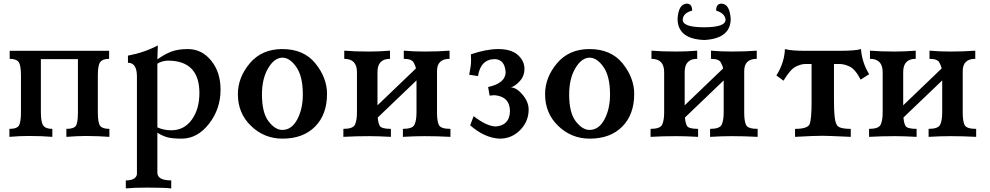

<svg xmlns="http://www.w3.org/2000/svg" viewBox="-20 -752 5438 1055"><path d="M581.1 0Q524.9 -4.4 451.2 -4.9Q401.4 -4.4 344.7 0V-43.9Q384.3 -43.9 396.2 -59.6Q408.2 -75.2 408.2 -135.7V-427.2H204.6V-135.7Q204.6 -81.1 217.5 -62.5Q230.5 -43.9 267.6 -43.9V0Q211.4 -4.9 137.7 -4.9Q87.9 -4.9 31.7 0V-43.9Q74.2 -43.9 84.7 -63.2Q95.2 -82.5 95.2 -135.7V-337.9Q95.2 -393.1 82.5 -410.9Q69.8 -428.7 33.2 -428.7V-472.7H579.6V-428.7Q544.9 -428.7 531.2 -411.6Q517.6 -394.5 517.6 -337.9V-135.7Q517.6 -76.2 530.5 -60.1Q543.5 -43.9 581.1 -43.9Z M920.9 283.2Q880.9 278.8 788.6 278.8Q716.3 278.8 671.4 283.2V239.3Q725.6 239.3 732.4 206.5V-331.5Q732.4 -407.2 683.1 -407.2V-446.3Q773.9 -463.4 847.2 -502.4Q844.7 -447.8 844.7 -425.8Q884.3 -454.1 921.1 -468.3Q958 -482.4 1012.2 -482.4Q1088.9 -482.4 1140.4 -418.9Q1191.9 -355.5 1191.9 -258.8Q1191.9 -153.3 1128.4 -71.8Q1064.9 9.8 978 9.8Q924.8 9.8 897.5 1.7Q870.1 -6.3 844.7 -22.9V196.3Q844.7 239.3 920.9 239.3ZM920.9 -36.1Q991.7 -36.1 1033.7 -94.2Q1075.7 -152.3 1075.7 -240.7Q1075.7 -418.9 901.9 -418.9Q868.2 -417.5 844.7 -401.9V-52.2Q879.9 -36.1 920.9 -36.1Z M1532.2 9.8Q1432.1 9.8 1359.6 -59.8Q1287.1 -129.4 1287.1 -234.4Q1287.1 -326.7 1352.8 -404.5Q1418.5 -482.4 1531.2 -482.4Q1649.4 -482.4 1713.1 -403.6Q1776.9 -324.7 1776.9 -235.8Q1776.9 -122.6 1711.2 -56.4Q1645.5 9.8 1532.2 9.8ZM1531.2 -38.1Q1582.5 -38.1 1613.3 -95.7Q1644 -153.3 1644 -232.9Q1644 -332.5 1608.2 -383.8Q1572.3 -435.1 1532.2 -435.1Q1487.8 -435.1 1453.6 -377.4Q1419.4 -319.8 1419.4 -232.9Q1419.4 -132.3 1455.8 -85.2Q1492.2 -38.1 1531.2 -38.1Z M2455.1 0Q2384.3 -3.9 2313 -3.9Q2258.3 -3.9 2193.8 0V-43.9Q2246.6 -43.9 2257.6 -67.1Q2268.6 -90.3 2268.6 -134.8V-310.1L2055.7 -106.4Q2057.6 -78.6 2066.2 -61.3Q2074.7 -43.9 2127.9 -43.9V0Q2057.1 -3.9 2010.3 -3.9Q1931.2 -3.9 1866.7 0V-43.9Q1919.4 -43.9 1930.4 -67.1Q1941.4 -90.3 1941.4 -134.8V-355.5Q1941.4 -428.7 1871.6 -428.7V-473.6Q1926.3 -468.8 2010.3 -468.8Q2062.5 -468.8 2123 -473.6V-428.7Q2054.2 -428.7 2054.2 -356.4V-173.3L2265.1 -375.5Q2263.7 -389.2 2252.7 -408.9Q2241.7 -428.7 2198.7 -428.7V-473.6Q2253.4 -468.8 2313 -468.8Q2389.6 -468.8 2450.2 -473.6V-428.7Q2381.3 -428.7 2381.3 -361.3V-131.8Q2381.3 -86.4 2391.6 -65.2Q2401.9 -43.9 2455.1 -43.9Z M2725.6 9.8Q2643.1 6.3 2563.5 -63.5L2582.5 -113.8Q2654.3 -58.1 2704.1 -57.1Q2779.3 -63 2782.2 -139.6Q2782.2 -221.7 2696.8 -229L2670.4 -226.6L2662.1 -273.9Q2758.3 -294.9 2758.3 -356Q2753.4 -424.3 2700.2 -427.2Q2621.1 -427.2 2606.4 -334L2558.1 -341.3Q2568.4 -389.6 2568.4 -418L2567.4 -453.6Q2652.3 -482.4 2717.8 -482.4Q2789.1 -482.4 2825.4 -450Q2861.8 -417.5 2861.8 -373Q2861.8 -335 2836.9 -307.1Q2812 -279.3 2787.6 -272Q2819.8 -270 2852.3 -230.7Q2884.8 -191.4 2884.8 -149.9Q2884.8 -85 2838.4 -37.6Q2792 9.8 2725.6 9.8Z M3220.2 9.8Q3120.1 9.8 3047.6 -59.8Q2975.1 -129.4 2975.1 -234.4Q2975.1 -326.7 3040.8 -404.5Q3106.4 -482.4 3219.2 -482.4Q3337.4 -482.4 3401.1 -403.6Q3464.8 -324.7 3464.8 -235.8Q3464.8 -122.6 3399.2 -56.4Q3333.5 9.8 3220.2 9.8ZM3219.2 -38.1Q3270.5 -38.1 3301.3 -95.7Q3332 -153.3 3332 -232.9Q3332 -332.5 3296.1 -383.8Q3260.3 -435.1 3220.2 -435.1Q3175.8 -435.1 3141.6 -377.4Q3107.4 -319.8 3107.4 -232.9Q3107.4 -132.3 3143.8 -85.2Q3180.2 -38.1 3219.2 -38.1Z M4143.1 0Q4072.3 -3.9 4001 -3.9Q3946.3 -3.9 3881.8 0V-43.9Q3934.6 -43.9 3945.6 -67.1Q3956.5 -90.3 3956.5 -134.8V-310.1L3743.7 -106.4Q3745.6 -78.6 3754.2 -61.3Q3762.7 -43.9 3815.9 -43.9V0Q3745.1 -3.9 3698.2 -3.9Q3619.1 -3.9 3554.7 0V-43.9Q3607.4 -43.9 3618.4 -67.1Q3629.4 -90.3 3629.4 -134.8V-355.5Q3629.4 -428.7 3559.6 -428.7V-473.6Q3614.3 -468.8 3698.2 -468.8Q3750.5 -468.8 3811 -473.6V-428.7Q3742.2 -428.7 3742.2 -356.4V-173.3L3953.1 -375.5Q3951.7 -389.2 3940.7 -408.9Q3929.7 -428.7 3886.7 -428.7V-473.6Q3941.4 -468.8 4001 -468.8Q4077.6 -468.8 4138.2 -473.6V-428.7Q4069.3 -428.7 4069.3 -361.3V-131.8Q4069.3 -86.4 4079.6 -65.2Q4089.8 -43.9 4143.1 -43.9ZM3850.1 -532.2Q3703.1 -537.6 3703.1 -649.4Q3708.5 -730.5 3753.9 -731.9Q3783.2 -731.9 3783.2 -693.8Q3732.9 -680.2 3731.4 -643.6Q3731.4 -602.1 3848.6 -602.1Q3966.8 -602.1 3966.8 -643.6Q3963.9 -678.7 3915 -693.8Q3915 -731.9 3944.3 -731.9Q3988.8 -731.4 3995.1 -649.4Q3995.1 -540 3850.1 -532.2Z M4654.8 0Q4525.4 -5.9 4500.5 -5.9Q4451.7 -5.9 4348.6 0V-43.9Q4418 -43.9 4428.7 -70.1Q4439.5 -96.2 4439.5 -191.4V-400.4H4405.8Q4381.8 -400.4 4352.3 -385.7Q4322.8 -371.1 4285.2 -308.6L4246.1 -337.4Q4290 -407.2 4293 -482.4Q4326.7 -472.7 4406.7 -472.7H4586.4Q4681.2 -472.7 4710.9 -482.4Q4716.8 -407.2 4755.9 -344.2L4709 -314.5Q4679.2 -372.1 4648.7 -386.2Q4618.2 -400.4 4593.8 -400.4H4562.5V-196.3Q4562.5 -90.8 4577.1 -67.9Q4585.4 -43.9 4654.8 -43.9Z M5343.8 0Q5272.9 -3.9 5201.7 -3.9Q5147 -3.9 5082.5 0V-43.9Q5135.3 -43.9 5146.2 -67.1Q5157.2 -90.3 5157.2 -134.8V-310.1L4944.3 -106.4Q4946.3 -78.6 4954.8 -61.3Q4963.4 -43.9 5016.6 -43.9V0Q4945.8 -3.9 4898.9 -3.9Q4819.8 -3.9 4755.4 0V-43.9Q4808.1 -43.9 4819.1 -67.1Q4830.1 -90.3 4830.1 -134.8V-355.5Q4830.1 -428.7 4760.3 -428.7V-473.6Q4814.9 -468.8 4898.9 -468.8Q4951.2 -468.8 5011.7 -473.6V-428.7Q4942.9 -428.7 4942.9 -356.4V-173.3L5153.8 -375.5Q5152.3 -389.2 5141.4 -408.9Q5130.4 -428.7 5087.4 -428.7V-473.6Q5142.1 -468.8 5201.7 -468.8Q5278.3 -468.8 5338.9 -473.6V-428.7Q5270 -428.7 5270 -361.3V-131.8Q5270 -86.4 5280.3 -65.2Q5290.5 -43.9 5343.8 -43.9Z"/></svg>

Font: Kelvinch
Style: Bold
Weight: 700
Designer: Paul James Miller
Foundry: High-Logic / Made with FontCreator
Version: Version 3.501;March 28, 2021;FontCreator 13.0.0.2683 64-bit